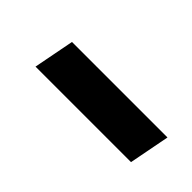

<svg xmlns="http://www.w3.org/2000/svg" viewBox="-7 -440 347 347"><g transform="rotate(45 166.5 -266.0)"><path d="M51.3 -226.6 66.4 -304.7H310.5L295.4 -226.6Z"/></g></svg>

Font: Liberation Sans
Style: Italic
Weight: 400
Italic angle: -12°
Designer: Steve Matteson
Foundry: Ascender Corporation
Version: Version 2.1.5